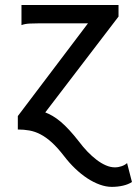

<svg xmlns="http://www.w3.org/2000/svg" viewBox="-20 -518 548 768"><path d="M507.8 210Q493.2 219.7 471.9 224.6Q450.7 229.5 427.2 229.5Q404.3 229.5 379.2 220.5Q354 211.4 329.1 195.1Q304.2 178.7 280.5 156Q256.8 133.3 236.3 106.4Q210.4 72.8 187.3 51.8Q164.1 30.8 141.8 19.3Q119.6 7.8 97.4 3.9Q75.2 0 51.3 0V-53.7L332 -424.8H141.6Q119.6 -424.8 99.6 -423.8Q79.6 -422.9 65.9 -417.5V-498H454.1V-451.7L161.1 -68.4Q175.3 -63 190.4 -54.2Q205.6 -45.4 222.2 -31.5Q238.8 -17.6 257.1 2.2Q275.4 22 295.9 48.3Q312 69.8 329.8 88.4Q347.7 106.9 366.2 121.1Q384.8 135.3 403.3 143.3Q421.9 151.4 439.5 151.4Q453.6 151.4 466.8 146.7Q480 142.1 488.3 134.3Z"/></svg>

Font: Andika Compact
Style: Regular
Weight: 400
Designer: Victor Gaultney, Annie Olsen, Julie Remington, Don Collingsworth, Eric Hays, Becca Hirsbrunner
Foundry: SIL International
Version: Version 5.000 ; LnSpcTght